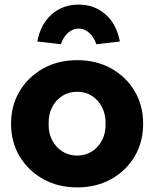

<svg xmlns="http://www.w3.org/2000/svg" viewBox="-20 -803 681 833"><path d="M28 -266Q28 -346 65.5 -408Q103 -470 167.5 -506Q232 -542 315 -542Q398 -542 462.5 -506Q527 -470 564 -408Q601 -346 601 -266Q601 -186 564 -124Q527 -62 462.5 -26Q398 10 315 10Q232 10 167.5 -26Q103 -62 65.5 -124Q28 -186 28 -266ZM438 -266Q439 -306 423 -337.5Q407 -369 379 -387Q351 -405 315 -405Q279 -405 250.5 -387Q222 -369 206 -337.5Q190 -306 191 -266Q190 -226 206 -195Q222 -164 250.5 -146Q279 -128 315 -128Q351 -128 379 -146Q407 -164 423 -195Q439 -226 438 -266ZM142 -623Q156 -698 204 -740.5Q252 -783 321 -783Q390 -783 438 -740.5Q486 -698 500 -623L398 -611Q387 -643 366.5 -661Q346 -679 321 -679Q296 -679 275.5 -661Q255 -643 244 -611Z"/></svg>

Font: Our Lexend
Style: Bold
Weight: 700
Designer: Bonnie Shaver-Troup, Thomas Jockin
Foundry: Lexend
Version: Version 1.007